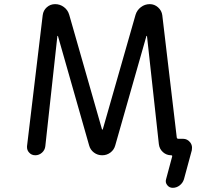

<svg xmlns="http://www.w3.org/2000/svg" viewBox="-20 -775 1040 933"><path d="M475.6 -146.5Q475.6 -145.5 477.5 -145.5Q479.5 -145.5 479.5 -146.5L638.7 -703.1Q645.5 -725.6 664.6 -740.2Q683.6 -754.9 708 -754.9Q730.5 -754.9 748 -739.3Q765.6 -723.6 768.6 -701.2L838.9 -107.4Q839.8 -100.6 846.7 -100.6H869.1Q890.6 -100.6 904.3 -83Q913.1 -71.3 913.1 -57.6Q913.1 -51.8 912.1 -44.9L874 95.7Q868.2 114.3 853 126Q837.9 137.7 819.3 137.7Q802.7 137.7 792.5 124.5Q782.2 111.3 787.1 95.7L816.4 -13.7Q818.4 -20.5 811.5 -20.5Q789.1 -20.5 772 -35.6Q754.9 -50.8 752 -74.2L694.3 -599.6Q694.3 -600.6 692.9 -600.6Q691.4 -600.6 691.4 -599.6L540 -68.4Q534.2 -46.9 516.6 -33.7Q499 -20.5 476.6 -20.5Q454.1 -20.5 436.5 -33.7Q418.9 -46.9 413.1 -68.4L261.7 -599.6Q261.7 -600.6 260.3 -600.6Q258.8 -600.6 258.8 -599.6L200.2 -64.5Q198.2 -45.9 184.1 -33.2Q169.9 -20.5 151.4 -20.5Q132.8 -20.5 121.1 -34.2Q111.3 -44.9 111.3 -59.6Q111.3 -61.5 111.3 -64.5L187.5 -701.2Q190.4 -724.6 207.5 -739.7Q224.6 -754.9 248 -754.9Q271.5 -754.9 290.5 -740.7Q309.6 -726.6 316.4 -703.1Z"/></svg>

Font: Rounded Mgen+ 1mn regular
Style: Regular
Weight: 400
Designer: [Source Han Sans]
Ryoko NISHIZUKA  (kana & ideographs); Paul D. Hunt (Latin, Greek & Cyrillic); Wenlong ZHANG  (bopomofo
Version: Version 1.059.20150602